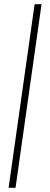

<svg xmlns="http://www.w3.org/2000/svg" viewBox="-20 -651 239 915"><path d="M21 244 145 -631H178L54 244Z"/></svg>

Font: Alumni Sans Thin ExtraLight
Style: Italic
Weight: 250
Italic angle: -8°
Version: Version 1.016